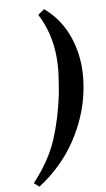

<svg xmlns="http://www.w3.org/2000/svg" viewBox="-130 -822 552 1004"><g transform="rotate(-10 145.5 -320.0)"><path d="M-31 112Q65 9 108.5 -94Q152 -197 178 -320Q189 -381 195 -425Q201 -469 201 -515Q201 -643 145 -751L180 -775Q253 -712 287.5 -625.5Q322 -539 322 -442Q322 -385 309 -320Q283 -189 203.5 -68.5Q124 52 -5 135Z"/></g></svg>

Font: Taviraj ExtraBold
Style: Italic
Weight: 800
Italic angle: -12°
Designer: Katatrad Team
Foundry: CadsonDemak
Version: Version 1.001